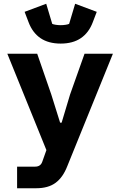

<svg xmlns="http://www.w3.org/2000/svg" viewBox="-20 -802 640 1022"><path d="M430 -516H581L338 83Q315 142 276 171Q237 200 173 200H71V85H167Q196 85 205 59L227 -3L19 -516H178L253 -299L300 -149H308L353 -299ZM132 -684 111 -739 226 -782 258 -675Q264 -672 277 -670Q290 -668 303 -668Q316 -668 329 -670Q342 -672 348 -675L380 -782L495 -739L474 -684Q453 -628 410.5 -599Q368 -570 303 -570Q238 -570 195.5 -599Q153 -628 132 -684Z"/></svg>

Font: iA Writer Quattro V
Style: Regular
Weight: 400
Designer: Mike Abbink, Paul van der Laan, Pieter van Rosmalen, Oliver Reichenstein
Foundry: Information Architects Inc.
Version: Version 2.000